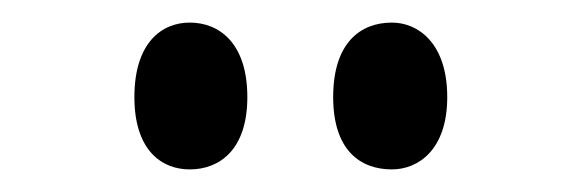

<svg xmlns="http://www.w3.org/2000/svg" viewBox="-20 -776 516 170"><path d="M327 -626C350 -626 376 -643 376 -690C376 -738 350 -756 327 -756C299 -756 275 -738 275 -690C275 -643 299 -626 327 -626ZM148 -626C174 -626 199 -643 199 -690C199 -738 174 -756 148 -756C123 -756 99 -738 99 -690C99 -643 123 -626 148 -626Z"/></svg>

Font: Noto Serif Display Condensed Extra
Style: Regular
Weight: 800
Width: 3
Designer: Monotype Design Team
Foundry: Monotype Imaging Inc.
Version: Version 1.900